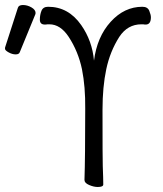

<svg xmlns="http://www.w3.org/2000/svg" viewBox="-130 -737 650 766"><path d="M-59 -705Q-56 -717 -38.5 -717Q-21 -717 -4.5 -707.5Q12 -698 12 -685Q12 -682 11 -680L-51 -529Q-54 -520 -67.5 -520Q-81 -520 -95.5 -528Q-110 -536 -110 -542.5Q-110 -549 -109 -550ZM197 -461Q182 -532 144 -590Q111 -640 67 -640Q63 -640 59.5 -640Q56 -640 52 -639H49Q29 -639 29 -658.5Q29 -678 35.5 -694Q42 -710 62 -710Q143 -710 194 -637Q238 -574 245 -495Q257 -590 311.5 -650Q366 -710 438 -710Q459 -710 465.5 -694Q472 -678 472 -668Q472 -639 451 -639H448Q444 -640 441 -640Q438 -640 434 -640Q379 -640 346 -590Q309 -532 294 -461Q279 -390 279 -300Q279 -95 280 -74Q282 -25 282 -1Q282 9 260 9Q244 9 225.5 1Q207 -7 207 -19Q210 -108 210 -303Q211 -391 197 -461Z"/></svg>

Font: Moon Stars Kai T HW
Style: Regular
Weight: 400
Designer: GuiWonder
Version: Version 1.101